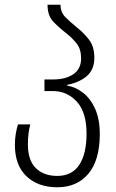

<svg xmlns="http://www.w3.org/2000/svg" viewBox="-20 -782 490 812"><path d="M222 10Q141 10 92 -36.5Q43 -83 43 -169Q43 -194 46.5 -215Q50 -236 56 -256H108Q103 -237 100.5 -216.5Q98 -196 98 -171Q98 -104 131.5 -71Q165 -38 222 -38Q284 -38 315 -84.5Q346 -131 346 -217Q346 -307 305 -352Q264 -397 203 -397H168V-446H206Q258 -446 290.5 -468.5Q323 -491 323 -535Q323 -574 304.5 -597.5Q286 -621 262 -640Q232 -663 206.5 -689Q181 -715 181 -762H236Q236 -730 256.5 -709.5Q277 -689 304 -667Q332 -645 355.5 -615.5Q379 -586 379 -537Q379 -489 348.5 -461.5Q318 -434 264 -423V-420Q300 -414 331.5 -389.5Q363 -365 382.5 -321.5Q402 -278 402 -215Q402 -105 354 -47.5Q306 10 222 10Z"/></svg>

Font: Noto Sans Georgian Condensed Light
Style: Regular
Weight: 300
Width: 3
Designer: Monotype Design Team, Akaki Razmadze
Foundry: Google LLC
Version: Version 2.005; ttfautohint (v1.8.4.7-5d5b)